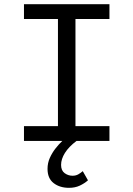

<svg xmlns="http://www.w3.org/2000/svg" viewBox="-20 -676 640 921"><path d="M311 225Q267 225 237.5 202.5Q208 180 208 134Q208 106 219 81.5Q230 57 246 36.5Q262 16 279 0H95V-71H258V-585H95V-656H505V-585H342V-71H505V0H347Q310 28 291.5 57.5Q273 87 273 115Q273 142 290 154.5Q307 167 328 167Q344 167 356 160Q368 153 377 145L402 189Q385 204 362.5 214.5Q340 225 311 225Z"/></svg>

Font: Source Code Variable
Style: Regular
Weight: 400
Monospace: yes
Designer: Paul D. Hunt, Teo Tuominen
Foundry: Adobe Systems Incorporated
Version: Version 1.010;hotconv 1.0.106;makeotfexe 2.5.65593